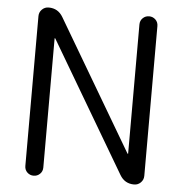

<svg xmlns="http://www.w3.org/2000/svg" viewBox="-52 -780 790 830"><g transform="rotate(5 343.0 -365.0)"><path d="M85 -39V-689Q85 -706 97 -718Q109 -730 126 -730Q167 -730 188 -694L520 -131Q520 -130 522 -130Q523 -130 523 -131V-691Q523 -708 534.5 -719Q546 -730 562 -730Q578 -730 589.5 -719Q601 -708 601 -691V-41Q601 -24 589 -12Q577 0 560 0Q519 0 498 -36L166 -599Q166 -600 164 -600Q163 -600 163 -599V-39Q163 -22 151.5 -11Q140 0 124 0Q108 0 96.5 -11Q85 -22 85 -39Z"/></g></svg>

Font: Rounded Mplus 1c
Style: Regular
Weight: 400
Version: Version 1.059.20150529